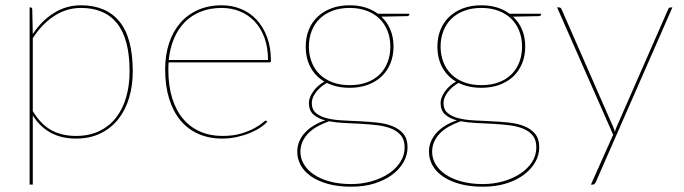

<svg xmlns="http://www.w3.org/2000/svg" viewBox="-20 -518 2588 726"><path d="M104 -97.5Q136 -46 175.5 -25Q215 -4 267 -4Q318.5 -4 356.5 -22.8Q394.5 -41.5 419.8 -74.5Q445 -107.5 457.5 -152Q470 -196.5 470 -248Q470 -370 423.2 -429Q376.5 -488 286 -488Q231.5 -488 184.8 -457.5Q138 -427 104 -373.5ZM104 -389Q137 -439.5 183.8 -468.8Q230.5 -498 286 -498Q381 -498 431.5 -436.8Q482 -375.5 482 -248Q482 -194.5 468.2 -148.2Q454.5 -102 427.5 -67.8Q400.5 -33.5 360.2 -13.8Q320 6 267 6Q159 6 104 -81.5V180H92V-490H95Q102 -490 102 -482Z M993.5 -291Q993.5 -338.5 980 -375.2Q966.5 -412 942.8 -437Q919 -462 887 -475Q855 -488 818.5 -488Q774.5 -488 739.2 -474Q704 -460 678.5 -434Q653 -408 637.8 -371.8Q622.5 -335.5 618 -291ZM990.5 -58Q982 -47.5 965.2 -36.2Q948.5 -25 925.8 -15.5Q903 -6 876 0Q849 6 820.5 6Q770 6 730 -11.8Q690 -29.5 662.2 -63Q634.5 -96.5 619.5 -145Q604.5 -193.5 604.5 -255Q604.5 -309 619 -353.8Q633.5 -398.5 661 -430.5Q688.5 -462.5 728.2 -480.2Q768 -498 818.5 -498Q857 -498 891 -484.2Q925 -470.5 950.2 -443.5Q975.5 -416.5 990 -377.2Q1004.5 -338 1004.5 -287Q1004.5 -284.5 1002.8 -283.2Q1001 -282 998.5 -282H617.5Q617 -275 616.8 -268.5Q616.5 -262 616.5 -255Q616.5 -194 631 -147.2Q645.5 -100.5 672.2 -68.8Q699 -37 736.8 -20.5Q774.5 -4 820.5 -4Q861.5 -4 891.5 -13Q921.5 -22 941.5 -33Q961.5 -44 972 -53Q982.5 -62 984.5 -62Q986.5 -62 988.5 -60Z M1456 -342Q1456 -374.5 1445.2 -401.5Q1434.5 -428.5 1414.5 -447.8Q1394.5 -467 1366 -477.5Q1337.5 -488 1302 -488Q1266.5 -488 1238 -477.5Q1209.5 -467 1189.5 -447.8Q1169.5 -428.5 1158.8 -401.5Q1148 -374.5 1148 -342Q1148 -309.5 1158.8 -282.5Q1169.5 -255.5 1189.5 -236.2Q1209.5 -217 1238 -206.5Q1266.5 -196 1302 -196Q1338.5 -196 1367 -206.5Q1395.5 -217 1415.2 -236.2Q1435 -255.5 1445.5 -282.5Q1456 -309.5 1456 -342ZM1510 39Q1510 11 1496.2 -5.8Q1482.5 -22.5 1459.5 -31.8Q1436.5 -41 1407 -44.5Q1377.5 -48 1345.5 -49.8Q1313.5 -51.5 1282 -53Q1250.5 -54.5 1224 -59.5Q1200.5 -51 1180.5 -40Q1160.5 -29 1146.2 -14.5Q1132 0 1124 17.5Q1116 35 1116 56Q1116 81.5 1129.5 103.8Q1143 126 1167.8 142.5Q1192.5 159 1228 168.5Q1263.5 178 1308 178Q1347.5 178 1384 167.8Q1420.5 157.5 1448.5 139.2Q1476.5 121 1493.2 95.5Q1510 70 1510 39ZM1528 -466V-464Q1528 -461 1525.5 -459Q1523 -457 1520 -457L1422 -455Q1444.5 -434 1456.2 -405.5Q1468 -377 1468 -342Q1468 -307 1456.2 -278.2Q1444.5 -249.5 1422.8 -229Q1401 -208.5 1370.5 -197.2Q1340 -186 1302 -186Q1277 -186 1255.8 -190.8Q1234.5 -195.5 1216 -204.5Q1191 -190.5 1175 -169.5Q1159 -148.5 1159 -129Q1159 -104 1174.5 -90.8Q1190 -77.5 1215.5 -71Q1241 -64.5 1273.5 -62.8Q1306 -61 1340 -59.5Q1374 -58 1406.5 -54.5Q1439 -51 1464.5 -40.8Q1490 -30.5 1505.5 -11.8Q1521 7 1521 39Q1521 68.5 1505.8 95.2Q1490.5 122 1462.8 142.8Q1435 163.5 1395.8 175.8Q1356.5 188 1308 188Q1258.5 188 1220.5 177.5Q1182.5 167 1156.5 149Q1130.5 131 1117.2 107Q1104 83 1104 56Q1104 35.5 1111.5 17.2Q1119 -1 1132.8 -16Q1146.5 -31 1166 -43Q1185.5 -55 1209.5 -63Q1182 -70 1165 -85.2Q1148 -100.5 1148 -129Q1148 -139 1152.2 -150Q1156.5 -161 1164 -171.8Q1171.5 -182.5 1182.2 -192.2Q1193 -202 1206.5 -209.5Q1172.5 -229.5 1154.2 -263.5Q1136 -297.5 1136 -342Q1136 -376.5 1147.5 -405.2Q1159 -434 1180.8 -454.5Q1202.5 -475 1233 -486.5Q1263.5 -498 1302 -498Q1334.5 -498 1361.2 -489.8Q1388 -481.5 1409 -466Z M1954 -342Q1954 -374.5 1943.2 -401.5Q1932.5 -428.5 1912.5 -447.8Q1892.5 -467 1864 -477.5Q1835.5 -488 1800 -488Q1764.5 -488 1736 -477.5Q1707.5 -467 1687.5 -447.8Q1667.5 -428.5 1656.8 -401.5Q1646 -374.5 1646 -342Q1646 -309.5 1656.8 -282.5Q1667.5 -255.5 1687.5 -236.2Q1707.5 -217 1736 -206.5Q1764.5 -196 1800 -196Q1836.5 -196 1865 -206.5Q1893.5 -217 1913.2 -236.2Q1933 -255.5 1943.5 -282.5Q1954 -309.5 1954 -342ZM2008 39Q2008 11 1994.2 -5.8Q1980.5 -22.5 1957.5 -31.8Q1934.5 -41 1905 -44.5Q1875.5 -48 1843.5 -49.8Q1811.5 -51.5 1780 -53Q1748.5 -54.5 1722 -59.5Q1698.5 -51 1678.5 -40Q1658.5 -29 1644.2 -14.5Q1630 0 1622 17.5Q1614 35 1614 56Q1614 81.5 1627.5 103.8Q1641 126 1665.8 142.5Q1690.5 159 1726 168.5Q1761.5 178 1806 178Q1845.5 178 1882 167.8Q1918.5 157.5 1946.5 139.2Q1974.5 121 1991.2 95.5Q2008 70 2008 39ZM2026 -466V-464Q2026 -461 2023.5 -459Q2021 -457 2018 -457L1920 -455Q1942.5 -434 1954.2 -405.5Q1966 -377 1966 -342Q1966 -307 1954.2 -278.2Q1942.5 -249.5 1920.8 -229Q1899 -208.5 1868.5 -197.2Q1838 -186 1800 -186Q1775 -186 1753.8 -190.8Q1732.5 -195.5 1714 -204.5Q1689 -190.5 1673 -169.5Q1657 -148.5 1657 -129Q1657 -104 1672.5 -90.8Q1688 -77.5 1713.5 -71Q1739 -64.5 1771.5 -62.8Q1804 -61 1838 -59.5Q1872 -58 1904.5 -54.5Q1937 -51 1962.5 -40.8Q1988 -30.5 2003.5 -11.8Q2019 7 2019 39Q2019 68.5 2003.8 95.2Q1988.5 122 1960.8 142.8Q1933 163.5 1893.8 175.8Q1854.5 188 1806 188Q1756.5 188 1718.5 177.5Q1680.5 167 1654.5 149Q1628.5 131 1615.2 107Q1602 83 1602 56Q1602 35.5 1609.5 17.2Q1617 -1 1630.8 -16Q1644.5 -31 1664 -43Q1683.5 -55 1707.5 -63Q1680 -70 1663 -85.2Q1646 -100.5 1646 -129Q1646 -139 1650.2 -150Q1654.5 -161 1662 -171.8Q1669.5 -182.5 1680.2 -192.2Q1691 -202 1704.5 -209.5Q1670.5 -229.5 1652.2 -263.5Q1634 -297.5 1634 -342Q1634 -376.5 1645.5 -405.2Q1657 -434 1678.8 -454.5Q1700.5 -475 1731 -486.5Q1761.5 -498 1800 -498Q1832.5 -498 1859.2 -489.8Q1886 -481.5 1907 -466Z M2522.5 -490 2233.5 169Q2232 173 2229 176.5Q2226 180 2221.5 180H2214.5L2298.5 -8.5L2086.5 -490H2093.5Q2097.5 -490 2100 -487.8Q2102.5 -485.5 2103.5 -483L2298.5 -38Q2302.5 -29.5 2305 -19.5Q2306 -24 2307.8 -28.8Q2309.5 -33.5 2311.5 -38L2506.5 -483Q2510 -490 2515.5 -490Z"/></svg>

Font: Lato 2
Style: Regular
Weight: 100
Designer: Lukasz Dziedzic with Adam Twardoch and Botio Nikoltchev
Foundry: tyPoland Lukasz Dziedzic
Version: Version 2.015; 2015-08-06; http://www.latofonts.com/